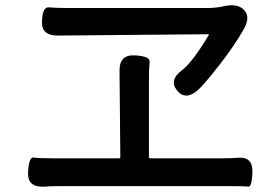

<svg xmlns="http://www.w3.org/2000/svg" viewBox="-20 -725 1040 718"><path d="M144 -27Q82 -24 85 -81Q88 -139 106 -136Q124 -133 174 -133H425Q430 -133 430 -138L427 -460Q426 -521 484 -518Q542 -515 539.5 -493Q537 -471 537 -427V-138Q537 -133 542 -133H812Q841 -133 870 -135Q925 -140 924 -82Q922 -25 908.5 -27Q895 -29 841 -29H203Q174 -29 144 -27ZM719 -387Q673 -348 642 -387Q611 -425 660 -462Q699 -491 760 -593Q763 -597 758 -597L195 -592Q134 -592 137 -646Q139 -700 163 -697.5Q187 -695 239 -695H755Q782 -695 809 -700L823 -703Q873 -712 895 -685Q917 -659 890 -613Q859 -558 802 -484Q741 -406 719 -387Z"/></svg>

Font: Resource Han Rounded TW Medium
Style: Regular
Weight: 500
Designer: Cyano Hao (round all glyphs); Ryoko NISHIZUKA 西塚涼子 (kana, bopomofo & ideographs); Paul D. Hunt (Latin, Greek & Cyrillic)
Foundry: Cyano Hao
Version: 0.990